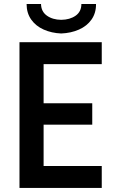

<svg xmlns="http://www.w3.org/2000/svg" viewBox="-20 -928 574 948"><path d="M76.2 -719.7H482.4V-611.3H195.3V-418H435.5V-312.5H195.3V-108.4H482.4V0H76.2ZM111.3 -908.2H182.6Q183.1 -871.1 211.4 -850.8Q239.7 -830.6 282.2 -830.1Q325.2 -830.6 353.5 -850.6Q381.8 -870.6 381.8 -908.2H454.1Q454.6 -863.8 431.9 -831.5Q409.2 -799.3 369.9 -782Q330.6 -764.6 282.2 -762.7Q234.9 -764.6 195.8 -782Q156.7 -799.3 134 -831.5Q111.3 -863.8 111.3 -908.2Z"/></svg>

Font: Reddit Sans Fudge SemiBold
Style: Regular
Weight: 600
Designer: Stephen Hutchings
Foundry: Reddit
Version: Version 1.011